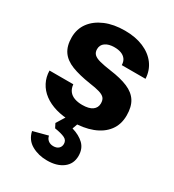

<svg xmlns="http://www.w3.org/2000/svg" viewBox="-191 -653 916 1013"><g transform="rotate(30 266.5 -146.5)"><path d="M264.7 10Q210.9 10 167.9 -2.6Q125 -15.1 94.4 -38.1Q63.7 -61.1 46.9 -93.5Q30 -125.9 29.4 -164.7H174.3Q176.6 -140.3 188.6 -124.4Q200.7 -108.6 221.5 -101.1Q242.3 -93.7 268.6 -93.7Q309.7 -93.7 330.4 -108.6Q351.1 -123.6 351.1 -149.9Q351.1 -171.4 340.9 -182.7Q330.6 -194 308.1 -200.6Q285.7 -207.3 248.1 -212.4Q178.6 -222.9 133 -240.7Q87.4 -258.6 65.2 -290.9Q43 -323.3 43 -375Q43 -426.6 71.4 -464.9Q99.7 -503.1 150.7 -524.7Q201.7 -546.3 269.6 -546.3Q334.7 -546.3 383.2 -525.6Q431.7 -505 459.6 -467.6Q487.4 -430.3 489.9 -380.1H345.3Q344.7 -402 334.5 -415.6Q324.3 -429.3 306.8 -435.9Q289.3 -442.6 265.6 -442.6Q230.6 -442.6 210.3 -428.2Q190 -413.9 190 -388.3Q190 -368.6 201.6 -357.1Q213.3 -345.6 239.4 -338.7Q265.4 -331.9 307 -326Q373.1 -317.3 416.2 -299Q459.3 -280.7 479.9 -248.1Q500.6 -215.6 500.6 -162.9Q500.6 -107.6 471.2 -69Q441.9 -30.4 388.7 -10.2Q335.6 10 264.7 10ZM253.9 253Q201.9 253 160.9 229.9Q119.9 206.9 109.1 157.6L198.6 134Q201.6 150.7 214.1 160.8Q226.7 170.9 245.3 171.1Q265.9 171.1 277.4 160.5Q288.9 149.9 288.9 132.7Q288.9 110.4 268.4 100.7Q248 91 207.4 84.6L194.6 59.3L243.3 -19.3H308.1L287.3 39.1Q333 52.3 360.2 78.7Q387.4 105.1 387.4 149Q387.4 198.1 350.6 225.7Q313.9 253.3 253.9 253Z"/></g></svg>

Font: Mona Sans ExtraLight
Style: Regular
Weight: 200
Designer: Deni Anggara
Foundry: GitHub
Version: Version 2.000